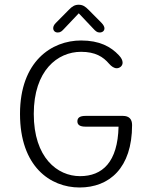

<svg xmlns="http://www.w3.org/2000/svg" viewBox="-20 -800 659 830"><path d="M419.5 -700.5 363.5 -757C348.5 -772.5 337 -779.5 320 -779.5C303.5 -779.5 291.5 -772.5 277 -757L221 -700.5C213 -692.5 210 -684.5 210 -678.5C210 -667 218 -659.5 229.5 -659.5C241.5 -659.5 247.5 -665 258.5 -677L320.5 -742.5L382 -677.5C392.5 -666 399.5 -659.5 410.5 -659.5C423 -659.5 431.5 -666.5 431.5 -677.5C431.5 -684 427.5 -692 419.5 -700.5ZM324 10.5C452 10.5 551 -73 551 -259.5C551 -285 538 -299 511.5 -299H349.5C326 -299 314.5 -291.5 314.5 -275.5C314.5 -259.5 326.5 -252.5 350 -252.5H492.5C489 -99.5 423 -38.5 326 -38.5C228 -38.5 126 -118.5 126 -307.5C126 -495 228.5 -576 330.5 -576C392 -576 426 -554.5 451.5 -524.5C462 -512.5 473.5 -505 484.5 -505C497 -505 510 -514.5 510 -529C510 -539 505 -549.5 494 -561C459 -598.5 410 -625 330.5 -625C203 -625 66.5 -534.5 66.5 -307.5C66.5 -81 196.5 10.5 324 10.5Z"/></svg>

Font: RTM Light Light
Style: Regular
Weight: 300
Designer: after Tyler Finck
Foundry: An Endless Supply
Version: Version 1.000;Glyphs 3.2.1 (3258)